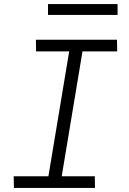

<svg xmlns="http://www.w3.org/2000/svg" viewBox="-20 -932 640 952"><path d="M451 0H49L48 -58H220L323 -677H159L158 -735H560L561 -677H389L286 -58H450ZM563 -858H218V-912H563Z"/></svg>

Font: Iosevka Light Extended
Style: Italic
Weight: 300
Width: 7
Italic angle: -9°
Monospace: yes
Designer: Belleve Invis
Foundry: Belleve Invis
Version: Version 32.5.0; ttfautohint (v1.8.4)